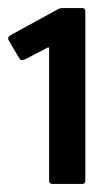

<svg xmlns="http://www.w3.org/2000/svg" viewBox="-54 -707 276 477"><path d="M77 -250Q68 -250 68 -258V-586Q68 -591 63 -588L7 -559Q4 -558 0 -558Q-4 -558 -6 -562L-32 -606Q-37 -615 -27 -620L88 -683Q93 -686 96 -686.5Q99 -687 103 -687H150Q158 -687 158 -679V-258Q158 -250 150 -250Z"/></svg>

Font: Glory Thin SemiBold
Style: Regular
Weight: 600
Version: Version 1.011